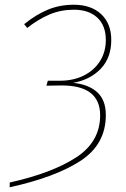

<svg xmlns="http://www.w3.org/2000/svg" viewBox="-20 -711 534 811"><path d="M450 -542Q450 -467 405.5 -420.5Q361 -374 289 -361Q353 -355 390 -322Q427 -289 427 -225Q427 -101 320 -31.5Q213 38 21 80V60Q200 20 301.5 -46Q403 -112 403 -224Q403 -352 236 -350L176 -349L182 -370H233Q290 -370 334 -392Q378 -414 402.5 -453Q427 -492 427 -542Q427 -603 391 -636.5Q355 -670 292 -670Q237 -670 189.5 -650Q142 -630 95 -593L82 -609Q133 -650 183 -670.5Q233 -691 292 -691Q365 -691 407.5 -651Q450 -611 450 -542Z"/></svg>

Font: FiraGO Thin
Style: Italic
Weight: 100
Italic angle: -8°
Designer: bBox Type GmbH
Foundry: bBox Type GmbH
Version: Version 1.001